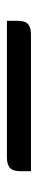

<svg xmlns="http://www.w3.org/2000/svg" viewBox="202 -878 109 553"><g transform="rotate(90 256.5 -601.5)"><path d="M40 -566.9V-598.1Q40 -619.6 49.6 -627.9Q59.1 -636.2 80.1 -636.2H473.1V-606Q473.1 -584.5 463.6 -575.7Q454.1 -566.9 433.1 -566.9Z"/></g></svg>

Font: Artifika
Style: Regular
Weight: 400
Designer: Yulya Zhdanova, Ivan Petrov | Cyreal.org
Foundry: Cyreal.org
Version: Version 1.102; ttfautohint (v1.8.4.7-5d5b)